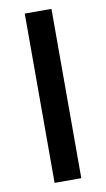

<svg xmlns="http://www.w3.org/2000/svg" viewBox="-83 -751 437 793"><g transform="rotate(-10 136.0 -355.0)"><path d="M80 0H192V-710H80Z"/></g></svg>

Font: FIGSv2-sans-serif SemiBold
Style: Regular
Weight: 600
Designer: Matt McInerney, Pablo Impallari, Rodrigo Fuenzalida,Mirko Velimirovic
Foundry: Matt McInerney, Pablo Impallari, Rodrigo Fuenzalida
Version: Version 4.021;hotconv 1.0.109;makeotfexe 2.5.65596